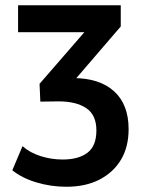

<svg xmlns="http://www.w3.org/2000/svg" viewBox="-20 -521 554 733"><path d="M233 192Q175 192 119.5 175.5Q64 159 27 129L66 37Q94 62 135 75Q176 88 219 88Q280 88 314 62Q348 36 348 -23Q348 -82 309.5 -108Q271 -134 203 -134L134 -133L131 -201L335 -436L332 -398H49V-501H441V-420L251 -199L221 -223H258Q360 -223 415.5 -172.5Q471 -122 471 -28Q471 40 442 88.5Q413 137 360 164.5Q307 192 233 192Z"/></svg>

Font: Nunito Sans 7pt Condensed
Style: Bold
Weight: 700
Width: 3
Designer: Vernon Adams
Foundry: Vernon Adams
Version: Version 3.101;gftools[0.9.27]